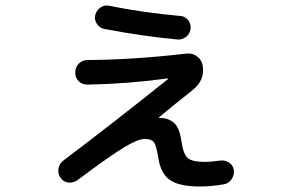

<svg xmlns="http://www.w3.org/2000/svg" viewBox="-20 -635 1040 694"><path d="M374 -614.3Q493.2 -589.8 632.8 -577.1Q649.4 -576.2 660.2 -562Q670.9 -547.9 668.9 -531.2Q667 -513.7 653.3 -502.4Q639.6 -491.2 622.1 -492.2Q496.1 -503.9 357.4 -530.3Q340.8 -533.2 330.6 -548.3Q320.3 -563.5 324.2 -580.1Q328.1 -596.7 342.8 -607.4Q357.4 -618.2 374 -614.3ZM260.7 15.6Q246.1 26.4 228 24.9Q210 23.4 199.2 8.3Q188.5 -6.8 191.4 -25.4Q194.3 -43.9 209 -54.7Q378.9 -182.6 587.9 -349.6V-351.6H586.9Q444.3 -332 295.9 -329.1Q277.3 -329.1 264.6 -341.3Q252 -353.5 252 -372.6Q252 -391.6 264.6 -404.8Q277.3 -418 295.9 -418Q460.9 -418.9 655.3 -441.4Q676.8 -443.4 693.4 -430.2Q710 -417 712.9 -396.5Q720.7 -346.7 678.7 -311.5Q603.5 -252 554.7 -210.9Q553.7 -210.9 553.7 -209H555.7Q587.9 -209 608.4 -191.4Q628.9 -173.8 635.7 -125Q642.6 -77.1 658.7 -63.5Q674.8 -49.8 722.7 -49.8Q740.2 -49.8 776.4 -54.7Q793.9 -56.6 808.6 -46.9Q823.2 -37.1 825.2 -19.5Q827.1 -2 816.9 13.2Q806.6 28.3 789.1 31.2Q743.2 39.1 703.1 39.1Q627.9 39.1 594.2 15.6Q560.5 -7.8 551.8 -66.4Q544.9 -109.4 536.1 -121.1Q527.3 -132.8 502.9 -132.8Q479.5 -132.8 430.2 -103.5Q380.9 -74.2 260.7 15.6Z"/></svg>

Font: Rounded Mgen+ 2m medium
Style: Regular
Weight: 500
Designer: [Source Han Sans]
Ryoko NISHIZUKA  (kana & ideographs); Paul D. Hunt (Latin, Greek & Cyrillic); Wenlong ZHANG  (bopomofo
Version: Version 1.059.20150602